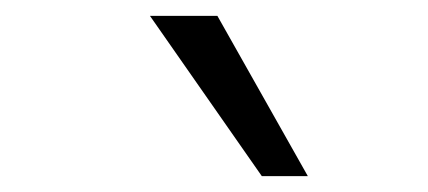

<svg xmlns="http://www.w3.org/2000/svg" viewBox="-20 -773 540 242"><path d="M310 -551 169 -753H254L368 -551Z"/></svg>

Font: Mulish
Style: Italic
Weight: 400
Italic angle: -9°
Designer: Vernon Adams
Foundry: Vernon Adams
Version: Version 3.603; ttfautohint (v1.8.3)